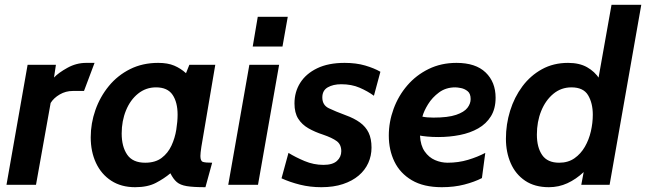

<svg xmlns="http://www.w3.org/2000/svg" viewBox="-20 -770 2692 800"><path d="M7 0 95 -500H213L205 -447Q224 -467 261 -487.5Q298 -508 339 -508H374L330 -391H283Q254 -391 229 -376.5Q204 -362 191 -341L130 0Z M543 10Q485 10 443.5 -17Q402 -44 380 -91Q358 -138 358 -198Q358 -256 377.5 -311.5Q397 -367 433.5 -411.5Q470 -456 522 -482Q574 -508 639 -508Q679 -508 706 -496.5Q733 -485 755 -465L769 -500H877L819 -158Q817 -145 816 -135.5Q815 -126 815 -120Q815 -99 825.5 -95.5Q836 -92 864 -92L836 10Q785 10 758 5.5Q731 1 716.5 -11.5Q702 -24 690 -48Q664 -26 629.5 -8Q595 10 543 10ZM585 -92Q627 -92 653.5 -112Q680 -132 694.5 -163.5Q709 -195 714.5 -229.5Q720 -264 720 -292Q720 -344 699 -375Q678 -406 630 -406Q588 -406 555.5 -380Q523 -354 505 -310Q487 -266 487 -214Q487 -159 510 -125.5Q533 -92 585 -92Z M931 0 1019 -500H1143L1055 0ZM1033 -576 1054 -700H1179L1157 -576Z M1319 10Q1272 10 1230 -0.5Q1188 -11 1153 -27L1182 -133Q1211 -115 1249 -99Q1287 -83 1328 -83Q1366 -83 1384 -99.5Q1402 -116 1402 -140Q1402 -168 1383 -182Q1364 -196 1326 -209Q1292 -220 1265 -235.5Q1238 -251 1222.5 -275.5Q1207 -300 1207 -339Q1207 -387 1231 -425Q1255 -463 1301.5 -485.5Q1348 -508 1416 -508Q1464 -508 1501.5 -497Q1539 -486 1565 -471L1538 -371Q1512 -390 1478.5 -404.5Q1445 -419 1402 -419Q1368 -419 1345.5 -406Q1323 -393 1323 -364Q1323 -332 1350 -319Q1377 -306 1420 -290Q1456 -277 1480 -259.5Q1504 -242 1516 -217Q1528 -192 1528 -155Q1528 -121 1514.5 -91Q1501 -61 1474.5 -38.5Q1448 -16 1409 -3Q1370 10 1319 10Z M1821 10Q1745 10 1696 -19Q1647 -48 1623.5 -96.5Q1600 -145 1600 -205Q1600 -262 1620 -316.5Q1640 -371 1677 -414Q1714 -457 1766 -482.5Q1818 -508 1882 -508Q1962 -508 2003.5 -468Q2045 -428 2045 -363Q2045 -317 2025.5 -285.5Q2006 -254 1972.5 -235Q1939 -216 1896 -207.5Q1853 -199 1806 -199Q1781 -199 1760.5 -201Q1740 -203 1730 -205Q1732 -164 1749.5 -139Q1767 -114 1792.5 -103Q1818 -92 1845 -92Q1890 -92 1930 -104Q1970 -116 2002 -133L1988 -28Q1957 -12 1914.5 -1Q1872 10 1821 10ZM1786 -280Q1847 -280 1880.5 -291.5Q1914 -303 1927.5 -320.5Q1941 -338 1941 -357Q1941 -380 1928.5 -390Q1916 -400 1901 -403Q1886 -406 1877 -406Q1838 -406 1809.5 -385Q1781 -364 1763.5 -335.5Q1746 -307 1740 -284Q1749 -282 1760.5 -281Q1772 -280 1786 -280Z M2267 10Q2208 10 2168 -17Q2128 -44 2108 -90Q2088 -136 2088 -192Q2088 -252 2105.5 -308.5Q2123 -365 2156.5 -410Q2190 -455 2238 -481.5Q2286 -508 2347 -508Q2394 -508 2426 -490Q2458 -472 2477.5 -442Q2497 -412 2506 -378L2465 -396L2528 -750H2652L2520 0H2402L2412 -53Q2380 -23 2344 -6.5Q2308 10 2267 10ZM2310 -92Q2347 -92 2373.5 -110.5Q2400 -129 2417 -158.5Q2434 -188 2442 -223Q2450 -258 2450 -292Q2450 -340 2430.5 -373Q2411 -406 2361 -406Q2318 -406 2285.5 -379Q2253 -352 2235 -307.5Q2217 -263 2217 -209Q2217 -156 2239 -124Q2261 -92 2310 -92Z"/></svg>

Font: Cabin VF Beta
Style: Italic
Weight: 400
Italic angle: -7°
Designer: Pablo Impallari
Foundry: Pablo Impallari. http://www.impallari.com Igino Marini. http://www.ikern.com
Version: Version 2.300